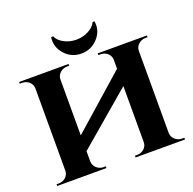

<svg xmlns="http://www.w3.org/2000/svg" viewBox="-134 -905 1046 1040"><g transform="rotate(-20 389.5 -384.5)"><path d="M21 -590V-600H306V-590H294Q271 -590 254 -575Q237 -560 236 -538V-214L544 -486V-537Q544 -559 527 -575Q510 -590 486 -590H474V-600H758V-590H746Q723 -590 706 -575Q689 -560 688 -538V-63Q689 -40 706 -25Q723 -10 746 -10H759V0H474V-10H486Q510 -10 527 -25Q544 -41 544 -63V-386L236 -123V-63Q237 -40 254 -25Q271 -10 294 -10H306V0H22V-10H34Q58 -10 75 -25Q92 -41 92 -63V-537Q92 -559 75 -575Q58 -590 34 -590ZM506 -769Q495 -744 464 -727Q431 -709 392 -709Q353 -709 320 -727Q289 -744 279 -769H267Q259 -714 297 -671Q335 -629 392 -629Q449 -629 487 -671Q526 -713 517 -769Z"/></g></svg>

Font: Cinzel Bold(RUS BY LYAJKA)
Style: Regular
Weight: 700
Designer: Natanael Gama
Version: Version 1.001;PS 001.001;hotconv 1.0.56;makeotf.lib2.0.21325